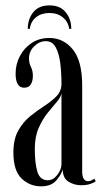

<svg xmlns="http://www.w3.org/2000/svg" viewBox="-20 -664 374 695"><path d="M129 10.5Q87.5 10.5 58 -18Q28.5 -46.5 28.5 -112Q28.5 -160 46 -191.2Q63.5 -222.5 89.5 -243.5Q115.5 -264.5 141.5 -281.2Q167.5 -298 185 -316.2Q202.5 -334.5 202.5 -360.5Q202.5 -399.5 198.2 -434.8Q194 -470 181.8 -492.5Q169.5 -515 146 -515Q122.5 -515 103.8 -496.5Q85 -478 85 -453Q85 -435 92 -421.5Q99 -408 99 -389.5Q99 -370.5 91.5 -358.5Q84 -346.5 67.5 -346.5Q36.5 -346.5 36.5 -397.5Q36.5 -431.5 52 -461Q67.5 -490.5 94.8 -508.5Q122 -526.5 158.5 -526.5Q210 -526.5 243.8 -484.8Q277.5 -443 277.5 -354V-44.5Q277.5 -24.5 283.5 -16.2Q289.5 -8 298 -8Q304.5 -8 311.2 -11.2Q318 -14.5 321 -17.5L326.5 -8.5Q322 -3.5 308 1.5Q294 6.5 274 6.5Q249 6.5 228.2 -6.2Q207.5 -19 207 -50.5Q202.5 -33 184 -11.2Q165.5 10.5 129 10.5ZM153 -11.5Q172.5 -11.5 187.5 -31Q202.5 -50.5 202.5 -69.5V-327.5Q201 -313 186.2 -296Q171.5 -279 152.8 -255.8Q134 -232.5 120 -200.8Q106 -169 106 -125Q106 -72 115.5 -41.8Q125 -11.5 153 -11.5ZM159 -644.5Q198 -644.5 218 -619.5Q238 -594.5 238 -559.5H230.5Q227 -585 207.5 -601Q188 -617 159 -617Q130 -617 110.5 -601.5Q91 -586 88 -559.5H80.5Q80.5 -594.5 100.2 -619.5Q120 -644.5 159 -644.5Z"/></svg>

Font: Imbue 100pt
Style: Regular
Weight: 400
Designer: Tyler Finck
Foundry: Etcetera Type Company
Version: Version 1.102; ttfautohint (v1.8.3)